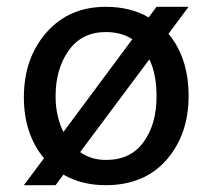

<svg xmlns="http://www.w3.org/2000/svg" viewBox="-20 -534 603 563"><path d="M533 -253Q533 -139 468 -65Q403 9 290 9Q219 9 166 -22L143 9H50L109 -70Q50 -141 50 -249Q50 -363 116 -438.5Q182 -514 290 -514Q363 -514 416 -483L439 -514H533L474 -435Q533 -364 533 -253ZM143 -252Q143 -193 166 -147L368 -419Q336 -440 290 -440Q220 -440 181.5 -386Q143 -332 143 -252ZM291 -65Q363 -65 401 -117.5Q439 -170 439 -251Q439 -317 418 -360L215 -88Q247 -65 291 -65Z"/></svg>

Font: Hind Vadodara Medium
Style: Regular
Weight: 500
Designer: Hitesh Malaviya
Foundry: Indian Type Foundry
Version: Version 1.001;PS 1.0;hotconv 1.0.86;makeotf.lib2.5.63406; tt